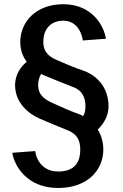

<svg xmlns="http://www.w3.org/2000/svg" viewBox="-20 -712 590 923"><path d="M77.5 -510C77.5 -470.8 90 -440 108.3 -415C71.7 -385 52.5 -344.2 52.5 -303.3C52.5 -215.8 119.2 -164.2 170.8 -141.7C211.7 -124.2 262.5 -102.5 300.8 -87.5C329.2 -76.7 365.8 -57.5 365.8 6.7C365.8 80 327.5 112.5 259.2 112.5C190.8 112.5 155.8 63.3 149.2 14.2L39.2 22.5C49.2 87.5 111.7 191.7 259.2 191.7C400.8 191.7 476.7 105.8 476.7 6.7C476.7 -30.8 465.8 -63.3 450 -89.2C482.5 -120.8 501.7 -159.2 501.7 -200C501.7 -298.3 439.2 -352.5 378.3 -373.3C343.3 -385 290 -406.7 253.3 -423.3C223.3 -436.7 188.3 -455.8 188.3 -510C188.3 -578.3 229.2 -612.5 284.2 -612.5C340.8 -612.5 370.8 -567.5 378.3 -517.5L489.2 -525.8C480 -587.5 423.3 -691.7 284.2 -691.7C153.3 -691.7 77.5 -607.5 77.5 -510ZM380 -154.2C370.8 -159.2 362.5 -162.5 353.3 -165.8C319.2 -177.5 271.7 -199.2 235 -215.8C205 -229.2 163.3 -249.2 163.3 -303.3C163.3 -325.8 169.2 -342.5 178.3 -356.7C184.2 -353.3 190 -350.8 195.8 -348.3C236.7 -330.8 291.7 -309.2 330 -294.2C355 -285 390.8 -265 390.8 -200C390.8 -180 386.7 -165.8 380 -154.2Z"/></svg>

Font: Boon SemiBold
Style: Regular
Weight: 600
Designer: Sungsit Sawaiwan
Foundry: FontUni
Version: Version 2.0